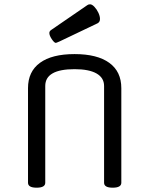

<svg xmlns="http://www.w3.org/2000/svg" viewBox="-20 -866 693 891"><path d="M543 -457V-18Q543 5 503 5Q463 5 463 -18V-467Q463 -505 428 -525Q393 -545 326 -545Q190 -545 190 -467V-18Q190 5 150 5Q110 5 110 -18V-457Q110 -534 165.5 -574.5Q221 -615 326 -615Q431 -615 487 -574.5Q543 -534 543 -457ZM239 -667Q232 -667 220.5 -684Q209 -701 209 -713Q209 -722 219 -728L385 -842Q390 -846 398 -846Q407 -846 418 -834.5Q429 -823 436.5 -807Q444 -791 444 -778Q444 -764 433 -758L257 -674Q247 -670 244 -668.5Q241 -667 239 -667Z"/></svg>

Font: Offside
Style: Regular
Weight: 400
Designer: Eduardo Rodriguez Tunni
Foundry: Eduardo Rodriguez Tunni
Version: Version 1.002; ttfautohint (v1.8.4.7-5d5b);gftools[0.9.23]